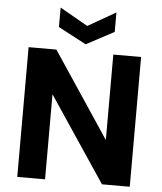

<svg xmlns="http://www.w3.org/2000/svg" viewBox="-61 -979 869 1032"><g transform="rotate(5 374.0 -463.5)"><path d="M71 0V-700H221L528 -239V-700H678V0H528L221 -459V0ZM375 -742 224 -822V-927L375 -841L525 -927V-822Z"/></g></svg>

Font: DM Sans 11pt Black
Style: Regular
Weight: 900
Version: Version 4.004;gftools[0.9.30]